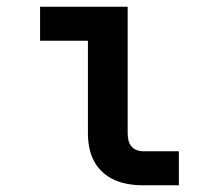

<svg xmlns="http://www.w3.org/2000/svg" viewBox="-20 -550 640 570"><path d="M404 0Q382 0 361 -3.5Q340 -7 320.5 -15.5Q301 -24 285 -38.5Q269 -53 259 -72Q249 -91 245 -112Q241 -133 241 -155V-429H99V-530H359V-155Q359 -145 361 -135Q363 -125 369 -117Q375 -109 384.5 -105Q394 -101 404 -101H511V0Z"/></svg>

Font: Iosevka Curly Slab Extended
Style: Bold
Weight: 700
Width: 7
Monospace: yes
Designer: Belleve Invis
Foundry: Belleve Invis
Version: Version 11.1.0; ttfautohint (v1.8.3)